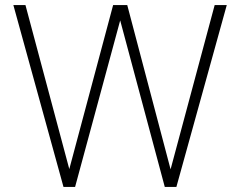

<svg xmlns="http://www.w3.org/2000/svg" viewBox="-20 -742 954 762"><path d="M832 -722 657 -70 485 -722H429L255 -71L81 -722H33L232 0H278L457 -661L634 0H680L880 -722Z"/></svg>

Font: Perun ExtraLight
Style: Regular
Weight: 200
Foundry: Copyright (c) Stefan Peev, Context Ltd, 2016
Version: Version 1.089